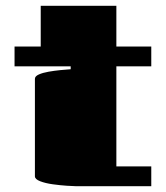

<svg xmlns="http://www.w3.org/2000/svg" viewBox="-20 -640 570 660"><path d="M30 -412V-480H120V-620H380V-480H500V-412H380V-68H500V0H240Q232 0 209.5 -1.5Q187 -3 161.5 -6.5Q136 -10 118 -17Q100 -24 100 -34V-369Q100 -378 113.5 -384Q127 -390 147 -393.5Q167 -397 187.5 -399Q208 -401 223 -402V-412Z"/></svg>

Font: Gajraj One
Style: Regular
Weight: 400
Designer: Saurabh Sharma
Foundry: Saurabh Sharma
Version: Version 1.000